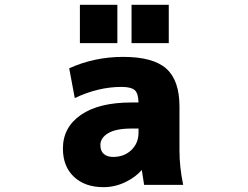

<svg xmlns="http://www.w3.org/2000/svg" viewBox="-20 -774 1040 806"><path d="M401.4 -165Q401.4 -140.6 415.5 -127.9Q429.7 -115.2 455.1 -115.2Q501 -115.2 531.2 -144Q561.5 -172.9 561.5 -216.8V-234.4H532.2Q466.8 -234.4 434.1 -214.8Q401.4 -195.3 401.4 -165ZM497.1 -535.2Q623 -535.2 678.2 -485.8Q733.4 -436.5 733.4 -327.1V-142.6Q733.4 -72.3 749 2H585Q578.1 -38.1 575.2 -60.5Q549.8 -31.2 510.7 -11.7Q464.8 11.7 414.1 11.7Q336.9 11.7 290.5 -31.7Q244.1 -75.2 244.1 -150.4Q244.1 -239.3 319.3 -291.5Q394.5 -343.8 532.2 -343.8H561.5Q560.5 -380.9 546.9 -394.5Q531.2 -409.2 490.2 -409.2Q392.6 -409.2 293.9 -362.3L270.5 -487.3Q376 -535.2 497.1 -535.2ZM315.4 -592.8V-753.9H472.7V-592.8ZM532.2 -592.8V-753.9H688.5V-592.8Z"/></svg>

Font: Gen Shin Gothic Monospace Heavy
Style: Bold
Weight: 800
Designer: [Source Han Sans]
Ryoko NISHIZUKA  (kana & ideographs); Paul D. Hunt (Latin, Greek & Cyrillic); Wenlong ZHANG  (bopomofo
Version: Version 1.002.20150607